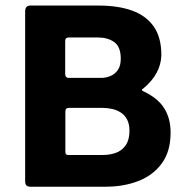

<svg xmlns="http://www.w3.org/2000/svg" viewBox="-20 -684 685 700"><path d="M217.7 -534.7V-413Q218.7 -400 230 -400H348.3Q366 -400 382.3 -406.7Q398.7 -413.3 409.5 -428.7Q420.3 -444 420.3 -469.7Q420.3 -513.7 396.5 -530.5Q372.7 -547.3 338.7 -547.3H230Q217.7 -547.3 217.7 -534.7ZM218.3 -277.7V-131.3Q217.7 -118.3 229.7 -119H355.7Q380.7 -119 402.5 -126.8Q424.3 -134.7 438.2 -154.3Q452 -174 452 -207Q452 -232 443.3 -248.3Q434.7 -264.7 420.3 -273.8Q406 -283 388.5 -286.8Q371 -290.7 352.7 -290.7H231.3Q218.3 -290.7 218.3 -277.7ZM71.7 -642.3Q71.7 -663.7 90.7 -663.7H340Q410.7 -663.7 461.7 -645.3Q512.7 -627 540.5 -587.3Q568.3 -547.7 568.3 -482.7Q566.3 -414.3 502.7 -361.7Q491.3 -355 504.7 -350.3Q556.7 -325.3 579.3 -288.3Q602 -251.3 602 -201Q602 -132.3 570.2 -88.7Q538.3 -45 484.8 -24.2Q431.3 -3.3 365.7 -3.3H89.3Q71.7 -3.3 71.7 -23.3Z"/></svg>

Font: Vivano Light
Style: Regular
Weight: 300
Designer: Joe Prince, Josias Burgherr
Version: Version 2.064;September 19, 2022;FontCreator 14.0.0.2877 64-